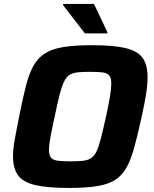

<svg xmlns="http://www.w3.org/2000/svg" viewBox="-20 -919 760 947"><path d="M319.1 8Q213.8 8 153.7 -6.2Q93.6 -20.3 68.9 -54.4Q44.2 -88.4 44.2 -148.3Q44.2 -185.1 53.3 -234.9Q62.5 -284.7 75.5 -350Q92.6 -435.3 107.9 -495.7Q123.3 -556 145.3 -595.1Q167.3 -634.1 202.8 -656.3Q238.3 -678.6 294.4 -687.3Q350.6 -696 434.9 -696Q540.2 -696 599.3 -681.8Q658.5 -667.7 683.2 -633.6Q707.9 -599.6 707.9 -538.7Q707.9 -500.9 700 -451.8Q692.1 -402.8 677.6 -338Q658.6 -251.7 642.1 -191.3Q625.5 -131 603.9 -92.2Q582.4 -53.4 547.6 -31.4Q512.8 -9.4 457.9 -0.7Q402.9 8 319.1 8ZM329 -123.3Q365.2 -123.3 389.2 -125.9Q413.1 -128.5 429.1 -138.9Q445.1 -149.3 456.3 -172.8Q467.4 -196.2 478 -237.7Q488.5 -279.2 502.8 -344Q515.9 -403.3 522.4 -442.9Q528.9 -482.6 528.9 -506.7Q528.9 -534.9 518.4 -547.2Q507.9 -559.4 484.6 -562Q461.4 -564.7 422.7 -564.7Q386.4 -564.7 362.4 -562.1Q338.5 -559.5 322.4 -549.1Q306.4 -538.7 295.3 -515.2Q284.1 -491.8 273.5 -450.3Q263 -408.8 249.7 -344Q241.1 -303.9 234.6 -272.6Q228.1 -241.3 224.9 -218.8Q221.6 -196.2 221.6 -179.8Q221.6 -152.7 232.4 -140.6Q243.2 -128.6 266.7 -126Q290.3 -123.3 329 -123.3ZM398.8 -754.3 290.6 -894.2 291.6 -899.5H443.7L509.9 -759.6L508.9 -754.3Z"/></svg>

Font: Saira Thin
Style: Italic
Weight: 100
Italic angle: -12°
Designer: Hector Gatti with collaboration of the Omnibus-Type team
Foundry: Omnibus-Type
Version: Version 1.101